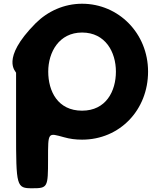

<svg xmlns="http://www.w3.org/2000/svg" viewBox="-20 -747 878 1027"><path d="M238 -364C238 -468 296 -573 419 -573C544 -573 600 -468 600 -364C600 -259 547 -155 419 -155C289 -155 238 -259 238 -364ZM66 -358V-352V-46C66 251 68 260 152 260C235 260 237 256 237 106C237 -44 236 -36 322 -13C353 -4 385 0 419 0C621 0 772 -159 772 -364C772 -569 614 -727 419 -727C323 -727 235 -687 170 -622C-20 -430 66 -364 66 -358Z"/></svg>

Font: Hussar Print
Style: Bold
Weight: 700
Foundry: Cannot Into Space Fonts
Version: Version 2.00